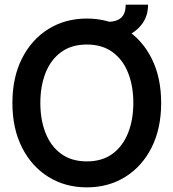

<svg xmlns="http://www.w3.org/2000/svg" viewBox="-20 -794 748 828"><path d="M354.5 14Q261.5 14 189 -31Q116.5 -76 75 -157.8Q33.5 -239.5 33.5 -350Q33.5 -460.5 75 -542.2Q116.5 -624 189 -669Q261.5 -714 354.5 -714Q447.5 -714 520 -669Q592.5 -624 633.8 -542.2Q675 -460.5 675 -350Q675 -239.5 633.8 -157.8Q592.5 -76 520 -31Q447.5 14 354.5 14ZM354.5 -98Q421 -98 465.5 -131Q510 -164 532.5 -221Q555 -278 555 -350Q555 -422 532.8 -479Q510.5 -536 465.8 -569Q421 -602 354.5 -602Q288 -602 243.2 -569Q198.5 -536 176.2 -479Q154 -422 154 -350Q154 -278 176.2 -221Q198.5 -164 243.2 -131Q288 -98 354.5 -98ZM446.5 -623.5V-700Q482 -700 502 -717.2Q522 -734.5 522 -774H618.5Q618.5 -727 594.5 -693.2Q570.5 -659.5 531.2 -641.5Q492 -623.5 446.5 -623.5Z"/></svg>

Font: Cabin SemiCondensed SemiBold
Style: Regular
Weight: 600
Width: 4
Designer: Pablo Impallari
Foundry: Pablo Impallari. http://www.impallari.com Igino Marini. http://www.ikern.com
Version: Version 3.001